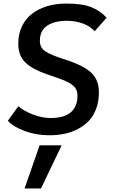

<svg xmlns="http://www.w3.org/2000/svg" viewBox="-20 -744 647 1072"><path d="M117.2 308.1 201.2 67.4H324.2L209 308.1ZM412.6 -211.9Q412.6 -243.7 390.6 -264.4Q368.7 -285.2 306.6 -307.1Q296.9 -311 275.1 -318.1Q253.4 -325.2 245.6 -328.1Q160.6 -356.9 121.3 -395.5Q82 -434.1 82 -500Q82 -555.2 103.3 -598.6Q124.5 -642.1 161.4 -669.2Q198.2 -696.3 246.1 -710.2Q293.9 -724.1 349.1 -724.1Q439.9 -724.1 490.2 -703.9Q540.5 -683.6 575.2 -645L508.8 -569.8Q482.4 -598.6 440.9 -613.3Q399.4 -627.9 353 -627.9Q284.2 -627.9 243.4 -600.6Q202.6 -573.2 202.6 -515.1Q202.6 -483.9 223.1 -465.1Q243.7 -446.3 302.7 -425.3Q352.5 -408.7 366.2 -403.8Q457.5 -372.1 494.9 -332.5Q532.2 -293 532.2 -228Q532.2 -178.2 517.3 -137.7Q502.4 -97.2 476.6 -69.8Q450.7 -42.5 415.3 -23.9Q379.9 -5.4 340.1 2.9Q300.3 11.2 256.3 11.2Q180.7 11.2 116.7 -12.9Q52.7 -37.1 23.9 -69.8L82.5 -150.9Q110.8 -125.5 162.8 -105.2Q214.8 -85 262.2 -85Q412.6 -85 412.6 -211.9Z"/></svg>

Font: Muli
Style: Semi-BoldItalic
Weight: 600
Italic angle: -7°
Designer: Vernon Adams
Foundry: newtypography
Version: Version 2.0; ttfautohint (v1.00rc1.2-2d82) -l 8 -r 50 -G 200